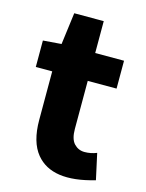

<svg xmlns="http://www.w3.org/2000/svg" viewBox="-101 -691 585 767"><g transform="rotate(15 191.5 -307.5)"><path d="M85 -180.2V-380.9H17.1V-490.2L92.8 -496.1L109.9 -627.9H231.9V-496.1H351.1V-380.9H231.9V-182.1Q231.9 -140.1 249.5 -121.6Q267.1 -103 292.7 -103Q318.4 -103 342.8 -112.8L366.2 -5.9Q194.8 44.4 124.5 -41Q85 -88.9 85 -180.2Z"/></g></svg>

Font: SourceSansPro-Bold
Style: Bold
Weight: 700
Designer: Paul D. Hunt
Foundry: Adobe Systems Incorporated
Version: Version 1.050;PS Version 1.000;hotconv 1.0.70;makeotf.lib2.5